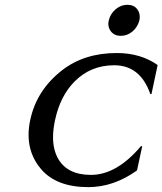

<svg xmlns="http://www.w3.org/2000/svg" viewBox="-20 -767 674 797"><path d="M508.8 -747.1Q536.1 -747.1 549.8 -728.5Q560.1 -714.8 560.1 -697.3Q560.1 -688.5 558.6 -682.6Q551.8 -655.3 530.3 -636.7Q508.3 -618.2 481.4 -618.2Q455.1 -618.2 440.4 -636.7Q429.7 -650.4 429.7 -668.5Q429.7 -674.3 431.6 -682.6Q438 -710 460 -728.5Q481.9 -747.1 508.8 -747.1ZM346.7 9.8Q214.8 9.8 150.9 -64.5Q98.6 -125.5 98.6 -207Q98.6 -236.8 105.5 -269Q131.8 -392.6 236.8 -474.6Q329.1 -546.9 464.8 -546.9Q563.5 -546.9 634.3 -497.1L608.9 -377L604 -376.5Q562.5 -496.1 454.1 -496.1Q356.4 -496.1 289.6 -428.7Q230 -368.7 208.5 -268.6Q200.2 -230 200.2 -197.3Q200.2 -145.5 221.2 -108.4Q259.8 -41 357.4 -41Q464.4 -41 565.4 -160.6L570.3 -160.2L548.8 -59.6Q451.7 9.8 346.7 9.8Z"/></svg>

Font: Classica
Style: Book Oblique
Weight: 400
Italic angle: -12°
Designer: Wojciech Kalinowski "wmk69" (wmk69@o2.pl)
Foundry: Wojciech Kalinowski "wmk69" (wmk69@o2.pl)
Version: Version 2.1.1; 2021-05-14